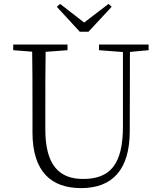

<svg xmlns="http://www.w3.org/2000/svg" viewBox="-20 -952 828 987"><path d="M289 -932 272 -917 390 -789H435L554 -917L538 -932L389 -818H436ZM397 15C559 15 647 -81 647 -278L648 -723H612V-303C612 -109 548 -32 407 -32C288 -32 213 -99 213 -286V-387C213 -502 213 -613 215 -723H145C147 -612 147 -500 147 -387V-271C147 -67 246 15 397 15ZM48 -694 175 -684H194L327 -694V-723H48ZM489 -694 618 -684H636L744 -694V-723H489Z"/></svg>

Font: Source Han Serif CN VF
Style: Regular
Weight: 250
Designer: Ryoko NISHIZUKA 西塚涼子 (kana & ideographs); Frank Grießhammer (Latin, Greek & Cyrillic); Wenlong ZHANG 张文龙 (bopomofo); San
Foundry: Adobe
Version: Version 2.002;hotconv 1.1.0;makeotfexe 2.6.0